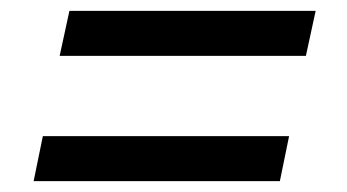

<svg xmlns="http://www.w3.org/2000/svg" viewBox="-20 -467 640 354"><path d="M42 -133 59 -216H513L496 -133ZM90 -364 108 -447H562L544 -364Z"/></svg>

Font: Radio Canada
Style: Italic
Weight: 400
Italic angle: -12°
Designer: Charles Daoud, Etienne Aubert Bonn, Alexandre Saumier Demers, Jacques Le Bailly
Foundry: Radio-Canada
Version: Version 2.104;gftools[0.9.28.dev5+ged2979d]